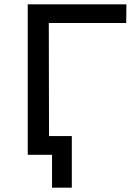

<svg xmlns="http://www.w3.org/2000/svg" viewBox="-20 -720 618 893"><path d="M568 -700 567 -613H207L208 -87H314V153H222V0H109V-700Z"/></svg>

Font: false
Style: Regular
Weight: 500
Designer: Julieta Ulanovsky
Foundry: Julieta Ulanovsky
Version: Version 7.222;hotconv 1.0.109;makeotfexe 2.5.65596